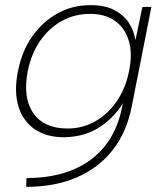

<svg xmlns="http://www.w3.org/2000/svg" viewBox="-20 -527 642 747"><path d="M534 -500H569L492 -110Q472 -11 417.5 58Q363 127 278 163.5Q193 200 82 200L83 166Q238 165 333 94.5Q428 24 455 -110L460 -135L463 -134Q431 -76 372.5 -35.5Q314 5 230 7Q160 7 114.5 -24.5Q69 -56 51.5 -114Q34 -172 50 -250Q65 -328 105.5 -385.5Q146 -443 204 -475Q262 -507 332 -507Q388 -507 424.5 -488Q461 -469 481 -438.5Q501 -408 507 -371ZM88 -250Q68 -147 109.5 -87Q151 -27 243 -27Q301 -27 350.5 -55Q400 -83 434.5 -133.5Q469 -184 482 -250Q496 -317 481.5 -367Q467 -417 428.5 -445Q390 -473 331 -473Q270 -473 220.5 -445.5Q171 -418 136.5 -368.5Q102 -319 88 -250Z"/></svg>

Font: Albert Sans ExtraLight
Style: Italic
Weight: 250
Italic angle: -11.25°
Designer: Andreas Rasmussen
Foundry: a.Foundry
Version: Version 1.025